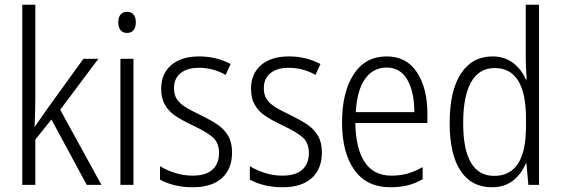

<svg xmlns="http://www.w3.org/2000/svg" viewBox="-20 -780 2367 810"><path d="M129 -373Q129 -310 126 -247H128Q140 -265 173 -312L332 -532H395L234 -317L408 0H346L197 -276L129 -191V0H74V-760H129Z M553 -686Q553 -665 543.5 -653Q534 -641 516 -641Q498 -641 488.5 -653Q479 -665 479 -686Q479 -707 488.5 -718.5Q498 -730 516 -730Q534 -730 543.5 -718.5Q553 -707 553 -686ZM543 0H488V-532H543Z M793 10Q715 10 655 -22V-79Q684 -61 720 -50Q756 -39 792 -39Q848 -39 876 -64Q904 -89 904 -135Q904 -176 879.5 -199Q855 -222 793 -251Q747 -273 719.5 -291.5Q692 -310 676 -337.5Q660 -365 660 -406Q660 -469 702.5 -505.5Q745 -542 820 -542Q892 -542 953 -510L932 -464Q879 -494 819 -494Q770 -494 742 -471.5Q714 -449 714 -408Q714 -380 726 -362Q738 -344 759.5 -330Q781 -316 825 -295Q872 -272 899 -253.5Q926 -235 942.5 -207Q959 -179 959 -137Q959 -67 916 -28.5Q873 10 793 10Z M1172 10Q1094 10 1034 -22V-79Q1063 -61 1099 -50Q1135 -39 1171 -39Q1227 -39 1255 -64Q1283 -89 1283 -135Q1283 -176 1258.5 -199Q1234 -222 1172 -251Q1126 -273 1098.5 -291.5Q1071 -310 1055 -337.5Q1039 -365 1039 -406Q1039 -469 1081.5 -505.5Q1124 -542 1199 -542Q1271 -542 1332 -510L1311 -464Q1258 -494 1198 -494Q1149 -494 1121 -471.5Q1093 -449 1093 -408Q1093 -380 1105 -362Q1117 -344 1138.5 -330Q1160 -316 1204 -295Q1251 -272 1278 -253.5Q1305 -235 1321.5 -207Q1338 -179 1338 -137Q1338 -67 1295 -28.5Q1252 10 1172 10Z M1783 -301V-261H1479Q1481 -152 1519 -95.5Q1557 -39 1631 -39Q1668 -39 1698.5 -47.5Q1729 -56 1763 -75V-24Q1732 -6 1699.5 2Q1667 10 1627 10Q1527 10 1475 -63Q1423 -136 1423 -263Q1423 -391 1472 -466.5Q1521 -542 1611 -542Q1695 -542 1739 -475Q1783 -408 1783 -301ZM1481 -307H1728Q1728 -392 1698.5 -443.5Q1669 -495 1611 -495Q1554 -495 1520 -447Q1486 -399 1481 -307Z M1877 -261Q1877 -397 1924.5 -469.5Q1972 -542 2058 -542Q2108 -542 2144 -515Q2180 -488 2198 -445H2202Q2198 -503 2198 -532V-760H2254V0H2209L2201 -90H2198Q2179 -45 2143.5 -17.5Q2108 10 2055 10Q1969 10 1923 -59.5Q1877 -129 1877 -261ZM2199 -245V-280Q2199 -493 2067 -493Q2001 -493 1967.5 -433.5Q1934 -374 1934 -261Q1934 -38 2065 -38Q2199 -38 2199 -245Z"/></svg>

Font: Noto Sans Display Light Narrow
Style: Regular
Weight: 300
Width: 4
Designer: Monotype Design team
Foundry: Monotype Imaging Inc.
Version: Version 1.000